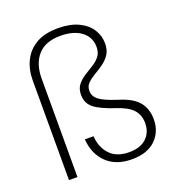

<svg xmlns="http://www.w3.org/2000/svg" viewBox="-134 -841 884 959"><g transform="rotate(-20 308.0 -361.0)"><path d="M405 10Q322 10 272.5 -37Q223 -84 217 -164H263Q267 -104 302.5 -66Q338 -28 405 -28Q463 -28 495.5 -58Q528 -88 528 -138Q528 -182 501.5 -210.5Q475 -239 415 -258Q339 -283 307 -309Q275 -335 275 -379Q275 -411 290.5 -431Q306 -451 329 -466Q352 -481 375.5 -495Q399 -509 414.5 -528.5Q430 -548 430 -578Q430 -630 389.5 -661Q349 -692 278 -692Q198 -692 158 -646.5Q118 -601 118 -523V0H73V-530Q73 -587 95.5 -633Q118 -679 163.5 -705.5Q209 -732 279 -732Q344 -732 388 -711Q432 -690 454 -655.5Q476 -621 476 -581Q476 -544 460 -521Q444 -498 421 -482Q398 -466 375 -452.5Q352 -439 336.5 -423.5Q321 -408 321 -384Q321 -355 345.5 -335.5Q370 -316 441 -293Q514 -271 544.5 -234Q575 -197 575 -141Q575 -75 531 -32.5Q487 10 405 10Z"/></g></svg>

Font: DM Sans ExtraLight
Style: Regular
Weight: 200
Designer: Colophon Foundry, Jonny Pinhorn
Foundry: Colophon Foundry
Version: Version 4.004; ttfautohint (v1.8.4.7-5d5b)